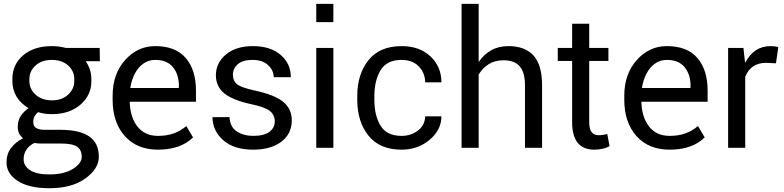

<svg xmlns="http://www.w3.org/2000/svg" viewBox="-20 -782 4150 1016"><path d="M135.5 -352.5Q135.5 -311 168.5 -281Q201.5 -251 255.5 -251Q307.5 -251 340.2 -281Q373 -311 373 -352.5V-363.5Q373 -406.5 340.2 -435.8Q307.5 -465 254.5 -465Q201 -465 168.2 -435.5Q135.5 -406 135.5 -363.5ZM200.5 -22.5Q190 -22.5 181 -23Q172 -23.5 162.5 -25.5Q136.5 -14 120.8 8.5Q105 31 105 61Q105 96 139 118.5Q173 141 241 141Q319 141 365.8 111.8Q412.5 82.5 412.5 48Q412.5 11.5 388.2 -5.5Q364 -22.5 302 -22.5ZM508.5 -458H433.5Q448 -437 455.8 -413.5Q463.5 -390 463.5 -363.5V-352.5Q463.5 -278 405.5 -228Q347.5 -178 255.5 -178Q234.5 -178 216.5 -180.5Q198.5 -183 181.5 -188.5Q169.5 -178.5 162.8 -166Q156 -153.5 156 -136Q156 -113.5 172.2 -104.2Q188.5 -95 218 -95H302Q400.5 -95 451.8 -60.2Q503 -25.5 503 48Q503 110.5 431.8 162.2Q360.5 214 241 214Q132.5 214 73.5 175.2Q14.5 136.5 14.5 78Q14.5 33 38.2 1.5Q62 -30 102 -50.5Q88.5 -61.5 81.2 -76Q74 -90.5 74 -110Q74 -144 89.5 -167.8Q105 -191.5 131 -210Q89.5 -234 67.5 -270.8Q45.5 -307.5 45.5 -352.5V-363.5Q45.5 -441 102.8 -489.5Q160 -538 254.5 -538Q274 -538 292.2 -535.5Q310.5 -533 328 -528.5H507.5Z M926.5 -316.5V-329Q926.5 -388 895.2 -426.5Q864 -465 801.5 -465Q766 -465 738.5 -445.5Q711 -426 693.5 -392.5Q676 -359 669.5 -316.5ZM816 10Q704.5 10 640.2 -62.2Q576 -134.5 576 -253.5V-275.5Q576 -390.5 642 -464.2Q708 -538 801.5 -538Q909 -538 963 -475Q1017 -412 1017 -302.5V-243.5H666.5Q668.5 -162.5 707 -112.8Q745.5 -63 816 -63Q863.5 -63 899.8 -76.2Q936 -89.5 966 -115L1001.5 -55Q935.5 10 816 10Z M1320 10Q1218 10 1161.2 -40.2Q1104.5 -90.5 1104.5 -162H1194.5Q1197.5 -109 1233.8 -86Q1270 -63 1320 -63Q1377.5 -63 1405.8 -84.5Q1434 -106 1434 -139.5Q1434 -172.5 1409.5 -193.5Q1385 -214.5 1314.5 -229.5Q1213 -251 1167.8 -287.2Q1122.5 -323.5 1122.5 -384Q1122.5 -449.5 1175.8 -493.8Q1229 -538 1317.5 -538Q1411.5 -538 1465.2 -491.5Q1519 -445 1519 -373.5H1428.5Q1428.5 -409.5 1398.8 -437.2Q1369 -465 1317.5 -465Q1264 -465 1238.2 -442.2Q1212.5 -419.5 1212.5 -386.5Q1212.5 -354 1234.5 -336.2Q1256.5 -318.5 1328 -303Q1433 -280.5 1478.5 -243.2Q1524 -206 1524 -146Q1524 -73 1468 -31.5Q1412 10 1320 10Z M1744 -665H1653.5V-761.5H1744ZM1744 0H1653.5V-528.5H1744Z M2105.5 10Q1989.5 10 1930 -64Q1870.5 -138 1870.5 -254V-274.5Q1870.5 -389.5 1930 -463.8Q1989.5 -538 2105.5 -538Q2199 -538 2257.2 -484.2Q2315.5 -430.5 2316 -346.5H2230Q2229 -397 2195.8 -431Q2162.5 -465 2105.5 -465Q2027 -465 1994 -410.5Q1961 -356 1961 -274.5V-254Q1961 -170.5 1993.8 -116.8Q2026.5 -63 2105.5 -63Q2154.5 -63 2191.5 -91Q2228.5 -119 2230 -166.5H2316Q2315.5 -94 2253.2 -42Q2191 10 2105.5 10Z M2848.5 0H2758V-331.5Q2758 -397 2731 -430Q2704 -463 2643.5 -463Q2599 -463 2566.2 -442.5Q2533.5 -422 2513 -387.5V0H2422.5V-761.5H2513V-456.5L2514.5 -456Q2540.5 -494 2579.5 -516Q2618.5 -538 2671 -538Q2757.5 -538 2803 -488.2Q2848.5 -438.5 2848.5 -330.5Z M3125 10Q3007.5 10 3007.5 -136V-459.5H2931.5V-528.5H3007.5V-656.5H3098V-528.5H3199.5V-459.5H3098V-136Q3098 -99 3110.8 -82.8Q3123.5 -66.5 3147.5 -66.5Q3170.5 -66.5 3193.5 -73L3205.5 -9Q3192 0 3169.2 5Q3146.5 10 3125 10Z M3634 -316.5V-329Q3634 -388 3602.8 -426.5Q3571.5 -465 3509 -465Q3473.5 -465 3446 -445.5Q3418.5 -426 3401 -392.5Q3383.5 -359 3377 -316.5ZM3523.5 10Q3412 10 3347.8 -62.2Q3283.5 -134.5 3283.5 -253.5V-275.5Q3283.5 -390.5 3349.5 -464.2Q3415.5 -538 3509 -538Q3616.5 -538 3670.5 -475Q3724.5 -412 3724.5 -302.5V-243.5H3374Q3376 -162.5 3414.5 -112.8Q3453 -63 3523.5 -63Q3571 -63 3607.2 -76.2Q3643.5 -89.5 3673.5 -115L3709 -55Q3643 10 3523.5 10Z M3923.5 0H3833V-528.5H3914L3922.5 -451.5L3924 -451Q3970 -538 4057.5 -538Q4081 -538 4098.5 -532.5L4086 -447L4033.5 -449.5Q3953.5 -449.5 3923.5 -376Z"/></svg>

Font: Roberto Sans
Style: Regular
Weight: 400
Designer: Google (font) & Cristiano Sobral (main changes)
Version: Version 1.500; ttfautohint (v1.8.4.7-5d5b-dirty)